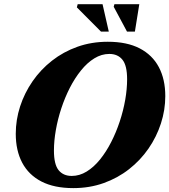

<svg xmlns="http://www.w3.org/2000/svg" viewBox="-20 -904 828 938"><path d="M243.5 -168.5Q243.5 -101 266.2 -72.8Q289 -44.5 330.5 -44.5Q368.5 -44.5 403.5 -66Q438.5 -87.5 468.8 -125Q499 -162.5 523.2 -210Q547.5 -257.5 565 -310.5Q582.5 -363.5 591.8 -416.5Q601 -469.5 601 -516.5Q601 -584 578.2 -612.2Q555.5 -640.5 514 -640.5Q476 -640.5 441 -619Q406 -597.5 375.8 -560Q345.5 -522.5 321.2 -475Q297 -427.5 279.5 -374.5Q262 -321.5 252.8 -268.5Q243.5 -215.5 243.5 -168.5ZM787.5 -434.5Q787.5 -366.5 766.2 -301Q745 -235.5 705.5 -178.2Q666 -121 610.5 -77.5Q555 -34 486.2 -9.5Q417.5 15 338 15Q245 15 182.5 -17.2Q120 -49.5 88.5 -109Q57 -168.5 57 -250.5Q57 -318.5 78.2 -384Q99.5 -449.5 139 -506.8Q178.5 -564 234 -607.5Q289.5 -651 358.2 -675.5Q427 -700 506.5 -700Q600 -700 662.2 -667.8Q724.5 -635.5 756 -576Q787.5 -516.5 787.5 -434.5ZM511.5 -749.5H473.5L355.5 -868L359.5 -883.5H481ZM639 -749.5H600.5L535.5 -871L539 -883.5H660.5Z"/></svg>

Font: Newsreader 36pt ExtraBold
Style: Italic
Weight: 800
Italic angle: -17°
Designer: Hugues Gentile
Foundry: Production Type
Version: Version 1.003